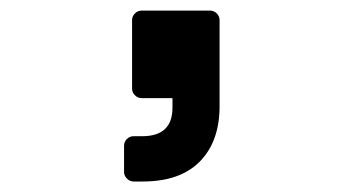

<svg xmlns="http://www.w3.org/2000/svg" viewBox="-20 -185 658 362"><path d="M231.9 157.2Q224.6 157.2 219.2 151.6Q213.9 146 213.9 139.2V89.8Q213.9 82.5 219.2 77.1Q224.6 71.8 231.9 71.8H248Q305.2 71.8 305.2 18.1V0H247.1Q239.7 0 234.4 -5.4Q229 -10.7 229 -18.1V-147Q229 -154.3 234.4 -159.7Q239.7 -165 247.1 -165H376Q383.3 -165 388.7 -159.7Q394 -154.3 394 -147V15.1Q394 81.5 356.9 119.4Q319.8 157.2 249 157.2Z"/></svg>

Font: Fragment Mono
Style: Bold
Weight: 700
Designer: Wei Huang based on Nimbus Sans by URW Studio, based on Helvetica by Max Miedinger.
Foundry: Wei Huang
Version: Version 1.011